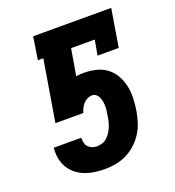

<svg xmlns="http://www.w3.org/2000/svg" viewBox="-135 -841 869 955"><g transform="rotate(-20 300.0 -363.5)"><path d="M260 8Q232 8 206 4.5Q180 1 156 -8Q132 -17 111.5 -32.5Q91 -48 77.5 -69Q64 -90 58 -115.5Q52 -141 54 -168V-179H200V-173Q200 -161 203.5 -149Q207 -137 215.5 -128.5Q224 -120 235.5 -116Q247 -112 260 -112Q273 -112 287.5 -116.5Q302 -121 313 -131Q324 -141 332 -153.5Q340 -166 345.5 -179Q351 -192 354.5 -205.5Q358 -219 360 -233Q362 -246 364 -258.5Q366 -271 366 -283.5Q366 -296 364 -308.5Q362 -321 357.5 -332Q353 -343 344 -351Q335 -359 322 -359Q310 -359 297.5 -353Q285 -347 276 -337Q267 -327 261 -315Q255 -303 252 -291H104L158 -615H129L148 -735H561L528 -535H416L430 -615H305L281 -475Q292 -477 302 -477.5Q312 -478 322 -478Q355 -478 386 -470.5Q417 -463 441.5 -445Q466 -427 481.5 -400Q497 -373 504 -342Q511 -311 510 -278.5Q509 -246 504 -213Q499 -184 490.5 -155.5Q482 -127 465.5 -100.5Q449 -74 426 -52.5Q403 -31 375 -17Q347 -3 317.5 2.5Q288 8 260 8Z"/></g></svg>

Font: Iosevka Etoile Heavy
Style: Italic
Weight: 900
Italic angle: -9°
Designer: Belleve Invis
Foundry: Belleve Invis
Version: Version 22.1.2; ttfautohint (v1.8.4)